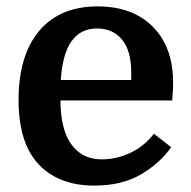

<svg xmlns="http://www.w3.org/2000/svg" viewBox="-20 -570 596 600"><path d="M518 -256H169Q169 -188 189 -143Q205 -109 232 -90.5Q259 -72 299 -72Q343 -72 386.5 -92Q430 -112 461 -152L515 -110Q480 -60 420.5 -25Q361 10 274 10Q201 10 148 -19.5Q95 -49 67 -106Q52 -137 45 -175Q38 -213 38 -257Q38 -397 102.5 -473.5Q167 -550 285 -550Q394 -550 457.5 -486.5Q521 -423 521 -311Q521 -300 520.5 -289.5Q520 -279 518 -256ZM283 -481Q180 -481 170 -320H390V-346Q390 -411 361.5 -446Q333 -481 283 -481Z"/></svg>

Font: Domine
Style: Regular
Weight: 400
Designer: Pablo Impallari, Rodrigo Fuenzalida, Brenda Gallo
Foundry: Pablo Impallari, Rodrigo Fuenzalida, Brenda Gallo
Version: Version 2.000;September 19, 2022;FontCreator 14.0.0.2877 64-